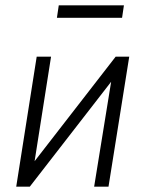

<svg xmlns="http://www.w3.org/2000/svg" viewBox="-20 -702 546 722"><path d="M41 0 118 -489H172L104 -57H80L415 -489H466L388 0H334L404 -432H427L92 0ZM194 -635 201 -682H446L439 -635Z"/></svg>

Font: Nunito Sans 10pt Condensed Light
Style: Italic
Weight: 300
Width: 3
Italic angle: -9°
Designer: Vernon Adams
Foundry: Vernon Adams
Version: Version 3.101;gftools[0.9.27]